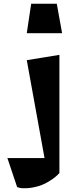

<svg xmlns="http://www.w3.org/2000/svg" viewBox="-20 -716 377 1040"><path d="M125 -536.1 148.9 -695.8H287.6L316.4 -536.1ZM125 -390.1 301.8 -418.9V221.2Q282.7 243.2 249.3 263.9Q215.8 284.7 187.5 292.5Q153.3 302.2 124.8 303.5Q96.2 304.7 84.5 300.8L72.8 297.4L20 140.1H221.2Z"/></svg>

Font: Some Time Later
Style: Regular
Weight: 400
Version: Version 003.300